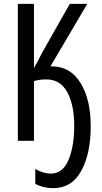

<svg xmlns="http://www.w3.org/2000/svg" viewBox="-20 -734 534 1001"><path d="M243 -388H258Q351 -384 402 -298Q453 -212 453 -77Q453 67 403.5 157Q354 247 257 247Q232 247 207.5 241Q183 235 164 225V147Q206 171 245 171Q307 171 337 100Q367 29 367 -78Q367 -186 331 -253Q295 -320 221 -320Q184 -320 157 -311V0H73V-714H157V-379Q165 -392 174.5 -410.5Q184 -429 188 -437Q194 -447 204 -467L344 -714H435Z"/></svg>

Font: Noto Sans UI Cond
Style: Regular
Weight: 400
Width: 3
Designer: Monotype Design Team
Foundry: Monotype Imaging Inc.
Version: Version 1.001